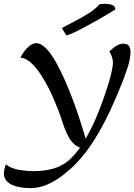

<svg xmlns="http://www.w3.org/2000/svg" viewBox="-72 -782 704 1006"><path d="M88.9 203.6Q69.3 203.6 45.4 200.9Q21.5 198.2 -0.7 189.9Q-22.9 181.6 -37.4 166Q-51.8 150.4 -51.8 124.5Q-51.8 119.1 -48.6 103.8Q-45.4 88.4 -41 79.1Q-13.7 101.1 27.3 107.9Q68.4 114.7 107.4 114.7Q161.1 114.7 208.5 101.1Q255.9 87.4 292.5 54.7Q320.3 29.3 347.2 -8.3Q310.1 -23.9 290 -59.8Q270 -95.7 253.7 -147.2Q237.3 -198.7 210.4 -261.2Q200.7 -284.7 182.9 -320.1Q165 -355.5 141.6 -391.4Q118.2 -427.2 91.1 -452.4Q64 -477.5 35.2 -480Q42.5 -495.6 55.4 -513.2Q68.4 -530.8 84.7 -543.2Q101.1 -555.7 118.7 -555.7Q143.1 -555.7 169.2 -528.8Q195.3 -502 220.7 -457Q246.1 -412.1 270 -357.2Q293.9 -302.2 314.5 -246.1Q335 -189.9 351.1 -139.9Q367.2 -89.8 377 -55.7Q404.8 -103.5 428 -156.7Q451.2 -210 469.2 -262Q487.3 -314 500.5 -357.4Q511.7 -395 518.3 -435.5Q524.9 -476.1 500.5 -511.7Q514.2 -525.9 534.2 -539.6Q554.2 -553.2 574.7 -553.2Q595.2 -553.2 603.5 -541.3Q611.8 -529.3 611.8 -510.7Q611.8 -474.1 596.7 -428.5Q581.5 -382.8 567.9 -348.1Q540.5 -278.8 504.9 -201.9Q469.2 -125 424.1 -52Q378.9 21 321.8 79.6Q292.5 109.4 255.1 137.9Q217.8 166.5 175.3 185.1Q132.8 203.6 88.9 203.6ZM275.4 -596.7 252 -635.3Q280.3 -650.4 319.1 -670.4Q357.9 -690.4 394 -713.4Q430.2 -736.3 450.2 -760.3Q465.3 -762.2 483.9 -762.2Q498 -762.2 515.1 -756.3Q532.2 -750.5 532.2 -732.4Q520 -724.6 493.9 -709Q467.8 -693.4 435.1 -674.8Q402.3 -656.2 369.9 -638.9Q337.4 -621.6 312 -609.9Q286.6 -598.1 275.4 -596.7Z"/></svg>

Font: Lumanosimo
Style: Regular
Weight: 400
Designer: The DocRepair Project, Eduardo Rodriguez Tunni
Foundry: Google
Version: Version 1.010